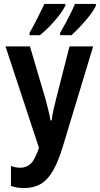

<svg xmlns="http://www.w3.org/2000/svg" viewBox="-20 -951 510 981"><path d="M102 10Q83 10 66.5 7Q50 4 36 -1V-103Q59 -94 83 -94Q116 -94 137.5 -115Q159 -136 179 -196L8 -714H133L211 -450Q218 -424 225 -396.5Q232 -369 238 -336H244Q248 -367 253.5 -391Q259 -415 266 -443L335 -714H456L303 -209Q279 -128 251.5 -80Q224 -32 188 -11Q152 10 102 10ZM470 -922Q461 -901 439 -872.5Q417 -844 391 -816.5Q365 -789 345 -771H287V-783Q311 -824 333 -867Q355 -910 363 -931H470ZM314 -922Q303 -900 282.5 -873Q262 -846 236 -819Q210 -792 184 -771H131V-783Q155 -826 176 -867.5Q197 -909 207 -931H314Z"/></svg>

Font: Noto Sans ExtraCondensed SemiBold
Style: Regular
Weight: 600
Width: 2
Designer: Monotype Design Team
Foundry: Monotype Imaging Inc.
Version: Version 2.013; ttfautohint (v1.8.4.7-5d5b)